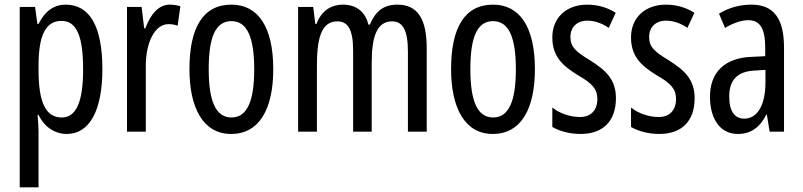

<svg xmlns="http://www.w3.org/2000/svg" viewBox="-20 -567 3460 827"><path d="M263 -547C215 -547 175 -522 146 -464H141L131 -537H65V240H146V0C146 -20 144 -44 142 -72H146C171 -20 216 10 268 10C366 10 421 -92 421 -269C421 -454 366 -547 263 -547ZM245 -477C312 -477 338 -407 338 -268C338 -127 308 -61 246 -61C178 -61 146 -124 146 -265V-285C146 -417 178 -477 245 -477Z M711 -547C664 -547 629 -507 606 -445H601L590 -537H527V0H608V-280C607 -385 648 -463 705 -463C720 -463 733 -461 745 -456L757 -540C741 -545 726 -547 711 -547Z M1157 -269C1157 -452 1091 -547 977 -547C853 -547 796 -446 796 -269C796 -101 856 10 975 10C1100 10 1157 -102 1157 -269ZM879 -269C879 -407 908 -476 977 -476C1044 -476 1075 -407 1075 -269C1075 -130 1044 -61 977 -61C909 -61 879 -132 879 -269Z M1692 -547C1633 -547 1598 -520 1573 -461H1567C1555 -511 1519 -547 1458 -547C1404 -547 1364 -519 1343 -464H1338L1329 -537H1264V0H1345V-281C1345 -395 1361 -475 1433 -475C1479 -475 1501 -440 1501 -348V0H1581V-296C1581 -413 1605 -475 1669 -475C1714 -475 1737 -438 1737 -345V0H1818V-360C1818 -486 1778 -547 1692 -547Z M2284 -269C2284 -452 2218 -547 2104 -547C1980 -547 1923 -446 1923 -269C1923 -101 1983 10 2102 10C2227 10 2284 -102 2284 -269ZM2006 -269C2006 -407 2035 -476 2104 -476C2171 -476 2202 -407 2202 -269C2202 -130 2171 -61 2104 -61C2036 -61 2006 -132 2006 -269Z M2633 -144C2633 -226 2588 -265 2522 -307C2459 -345 2437 -365 2437 -408C2437 -450 2465 -478 2510 -478C2543 -478 2574 -466 2602 -447L2632 -512C2595 -535 2555 -547 2509 -547C2420 -547 2359 -491 2359 -406C2359 -323 2404 -283 2471 -242C2531 -208 2553 -183 2553 -141C2553 -92 2525 -63 2478 -63C2434 -63 2388 -80 2359 -104V-20C2389 -3 2431 10 2481 10C2577 10 2633 -45 2633 -144Z M2972 -144C2972 -226 2927 -265 2861 -307C2798 -345 2776 -365 2776 -408C2776 -450 2804 -478 2849 -478C2882 -478 2913 -466 2941 -447L2971 -512C2934 -535 2894 -547 2848 -547C2759 -547 2698 -491 2698 -406C2698 -323 2743 -283 2810 -242C2870 -208 2892 -183 2892 -141C2892 -92 2864 -63 2817 -63C2773 -63 2727 -80 2698 -104V-20C2728 -3 2770 10 2820 10C2916 10 2972 -45 2972 -144Z M3217 -547C3166 -547 3119 -534 3077 -508L3103 -447C3141 -469 3174 -480 3204 -480C3255 -480 3276 -442 3276 -360V-325L3215 -322C3102 -317 3038 -256 3038 -150C3038 -65 3075 10 3158 10C3214 10 3253 -18 3281 -74H3283L3295 0H3357V-362C3357 -480 3318 -547 3217 -547ZM3229 -263 3277 -266V-212C3277 -114 3242 -56 3186 -56C3145 -56 3121 -86 3121 -152C3121 -222 3156 -259 3229 -263Z"/></svg>

Font: Noto Sans Telugu ExtraCondensed
Style: Regular
Weight: 400
Width: 2
Designer: Jelle Bosma - Monotype Design Team
Foundry: Monotype Imaging Inc.
Version: Version 2.005